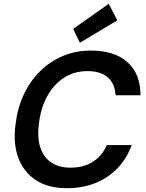

<svg xmlns="http://www.w3.org/2000/svg" viewBox="-20 -978 768 1010"><path d="M331 12Q233 12 168.5 -30.5Q104 -73 76 -149Q48 -225 62 -325Q72 -410 105 -480.5Q138 -551 190.5 -603Q243 -655 311 -683.5Q379 -712 458 -712Q583 -712 651 -650.5Q719 -589 719 -477H588Q585 -537 547.5 -570.5Q510 -604 439 -604Q388 -604 345 -584.5Q302 -565 268.5 -528.5Q235 -492 213.5 -441.5Q192 -391 185 -329Q175 -256 191.5 -204Q208 -152 248.5 -124Q289 -96 350 -96Q421 -96 469.5 -127.5Q518 -159 542 -215H673Q647 -144 598 -93Q549 -42 481.5 -15Q414 12 331 12ZM400 -753 365 -826 552 -958 597 -871Z"/></svg>

Font: DM Sans 11pt SemiBold
Style: Italic
Weight: 600
Italic angle: -10°
Version: Version 4.004;gftools[0.9.30]